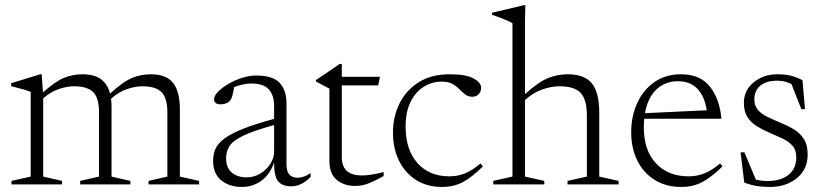

<svg xmlns="http://www.w3.org/2000/svg" viewBox="-20 -730 3260 760"><path d="M421.5 -307.5V-31L496 -14V0H297.5V-14L372 -31V-283.5Q372 -342.5 348.8 -365.5Q325.5 -388.5 273 -388.5Q245.5 -388.5 212.8 -377.5Q180 -366.5 151 -340.5V-31L225.5 -14V0H25.5V-14L101.5 -31V-366Q93.5 -370 75.8 -375.2Q58 -380.5 24 -389V-400.5L139 -436H145L150 -364Q199.5 -408.5 234.2 -422.2Q269 -436 305.5 -436Q353.5 -436 380 -416.2Q406.5 -396.5 415.5 -359.5Q467.5 -407 503 -421.5Q538.5 -436 576.5 -436Q639 -436 665.5 -401.5Q692 -367 692 -296.5V-31L768 -14V0H568V-14L642.5 -31V-283.5Q642.5 -342.5 619.2 -365.5Q596 -388.5 543.5 -388.5Q515.5 -388.5 482.2 -377.2Q449 -366 419.5 -339Q421.5 -324.5 421.5 -307.5Z M1133 7.5Q1097 7.5 1080.8 -12.8Q1064.5 -33 1065 -87Q1048.5 -39 1014.5 -14.5Q980.5 10 937.5 10Q888 10 855.8 -16.2Q823.5 -42.5 823.5 -94Q823.5 -118.5 832.5 -139.8Q841.5 -161 866.8 -180.5Q892 -200 939.8 -219.2Q987.5 -238.5 1065 -259.5V-311.5Q1065 -352.5 1044.2 -376Q1023.5 -399.5 974 -399.5Q945.5 -399.5 907 -385.5Q903.5 -366 899.8 -351.5Q896 -337 889 -330Q883 -323.5 873.2 -320.2Q863.5 -317 854 -317Q827.5 -317 827.5 -337.5Q827.5 -350.5 842.8 -366.5Q858 -382.5 883 -397.2Q908 -412 937.2 -421.5Q966.5 -431 994 -431Q1060.5 -431 1087.2 -401.8Q1114 -372.5 1114 -320.5V-79.5Q1114 -51 1125.5 -38.8Q1137 -26.5 1157.5 -26.5Q1169.5 -26.5 1182.2 -30.8Q1195 -35 1209.5 -45V-30Q1190.5 -10 1171.2 -1.2Q1152 7.5 1133 7.5ZM875 -103Q875 -66.5 897.2 -47.2Q919.5 -28 956.5 -28Q986 -28 1010.5 -43Q1035 -58 1050 -81.2Q1065 -104.5 1065 -129.5V-235Q982 -212 941.5 -192.2Q901 -172.5 888 -151.2Q875 -130 875 -103Z M1333 -107.5Q1333 -35.5 1412.5 -35.5Q1447 -35.5 1498.5 -49V-33Q1467 -16 1448 -7.8Q1429 0.5 1415 3.2Q1401 6 1385 6Q1342.5 6 1313.2 -17.8Q1284 -41.5 1284 -92V-379L1230.5 -407.5V-413Q1253.5 -428.5 1278 -445Q1302.5 -461.5 1324.5 -477H1333V-426H1484L1477 -392H1333Z M1760 -436Q1824.5 -436 1854.5 -419.5Q1884.5 -403 1884.5 -382.5Q1884.5 -367.5 1874.8 -357.2Q1865 -347 1850 -347Q1833 -347 1821.5 -356Q1810 -365 1798.2 -377Q1786.5 -389 1770.5 -398Q1754.5 -407 1728 -407Q1691 -407 1658.5 -387.2Q1626 -367.5 1605.8 -328Q1585.5 -288.5 1585.5 -229Q1585.5 -137.5 1632.2 -84.8Q1679 -32 1759 -32Q1791 -32 1820 -43.5Q1849 -55 1882 -83L1891.5 -71.5Q1849.5 -29.5 1813.2 -9.8Q1777 10 1729.5 10Q1671 10 1627.5 -17.2Q1584 -44.5 1559.8 -93.2Q1535.5 -142 1535.5 -206Q1535.5 -268 1561.5 -320.5Q1587.5 -373 1637.5 -404.5Q1687.5 -436 1760 -436Z M2134.5 0H1932.5V-14L2008.5 -31V-638Q1988.5 -650.5 1927.5 -671.5V-679.5L2053.5 -709.5H2059.5L2058 -644.5V-357.5Q2112 -406 2149.5 -421Q2187 -436 2227.5 -436Q2293.5 -436 2322.8 -400Q2352 -364 2352 -284.5V-31L2428.5 -14V0H2226.5V-14L2303 -31V-273Q2303 -336.5 2278.2 -362.5Q2253.5 -388.5 2194 -388.5Q2162.5 -388.5 2126.2 -375.8Q2090 -363 2058 -334V-31L2134.5 -14Z M2675.5 -436Q2752 -436 2790.5 -386.5Q2829 -337 2835.5 -260H2530Q2528.5 -243 2528.5 -224.5Q2528.5 -135 2576.5 -83.5Q2624.5 -32 2706 -32Q2738.5 -32 2767.8 -43.5Q2797 -55 2830.5 -83L2840 -71.5Q2797.5 -29.5 2760.8 -9.8Q2724 10 2676 10Q2617 10 2572.5 -17.2Q2528 -44.5 2503.2 -93.5Q2478.5 -142.5 2478.5 -206.5Q2478.5 -269.5 2502.2 -321.8Q2526 -374 2570.2 -405Q2614.5 -436 2675.5 -436ZM2664 -408.5Q2613 -408.5 2578.5 -376Q2544 -343.5 2533 -282L2777.5 -293.5Q2769.5 -347.5 2741 -378Q2712.5 -408.5 2664 -408.5Z M3057.5 -436Q3087 -436 3109.2 -430.8Q3131.5 -425.5 3156.5 -412.5L3166.5 -298H3152L3113 -397Q3088 -410.5 3057 -410.5Q3012 -410.5 2989 -390.5Q2966 -370.5 2966 -337Q2966 -311 2980.2 -294.8Q2994.5 -278.5 3017.5 -267.5Q3040.5 -256.5 3066.5 -245.5Q3093 -235 3118.5 -220.5Q3144 -206 3160.5 -181.8Q3177 -157.5 3177 -118Q3177 -59.5 3134.2 -24.8Q3091.5 10 3027 10Q2968 10 2926 -7.5L2911.5 -127H2926.5L2972 -19Q2992 -13.5 3018.5 -13.5Q3071 -13.5 3101.5 -38.2Q3132 -63 3132 -107Q3132 -136.5 3116 -154Q3100 -171.5 3075.2 -182.8Q3050.5 -194 3024 -205.5Q2998 -216.5 2975.2 -230.8Q2952.5 -245 2938.5 -266.8Q2924.5 -288.5 2924.5 -323Q2924.5 -372 2963.2 -404Q3002 -436 3057.5 -436Z"/></svg>

Font: Newsreader Text Light
Style: Regular
Weight: 300
Designer: Hugues Gentile
Foundry: Production Type
Version: Version 1.001